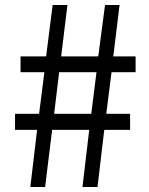

<svg xmlns="http://www.w3.org/2000/svg" viewBox="-20 -746 595 766"><path d="M101 0H160L188 -228H336L309 0H369L396 -228H499V-292H404L425 -458H521V-521H432L457 -726H399L372 -521H224L249 -726H190L164 -521H62V-458H157L136 -292H40V-228H128ZM196 -292 216 -458H365L344 -292Z"/></svg>

Font: Noto Sans CJK KR Regular
Style: Regular
Weight: 400
Designer: Ryoko NISHIZUKA (kana & ideographs); Paul D. Hunt (Latin, Greek & Cyrillic); Wenlong ZHANG (bopomofo); Sandoll Communica
Foundry: Adobe Systems Incorporated
Version: Version 1.004;PS 1.004;hotconv 1.0.82;makeotf.lib2.5.63406